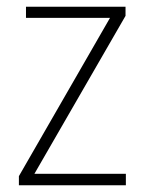

<svg xmlns="http://www.w3.org/2000/svg" viewBox="-20 -549 429 569"><path d="M353 0H36V-27L306 -496H57V-529H352V-502L82 -34H353Z"/></svg>

Font: Noto Sans Khmer SemiCondensed ExtraLight
Style: Regular
Weight: 200
Width: 4
Designer: Danh Hong and the Monotype Design Team
Foundry: Monotype Imaging Inc.
Version: Version 2.004; ttfautohint (v1.8.4.7-5d5b)